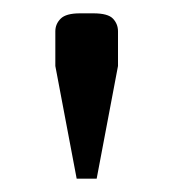

<svg xmlns="http://www.w3.org/2000/svg" viewBox="-20 -670 260 288"><path d="M95 -402 63 -571V-623Q63 -634 71 -642Q79 -650 100 -650H120Q142 -650 149.5 -642Q157 -634 157 -623V-571L125 -402Z"/></svg>

Font: Changa Light
Style: Regular
Weight: 300
Designer: Eduardo Rodriguez Tunni
Foundry: Eduardo Rodriguez Tunni
Version: Version 3.002; ttfautohint (v1.8.2)